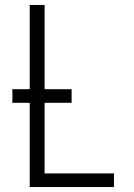

<svg xmlns="http://www.w3.org/2000/svg" viewBox="-20 -755 540 775"><path d="M100 0V-340H30V-395H100V-735H160V-395H269V-340H160V-55H440V0Z"/></svg>

Font: Iosevka Curly Light
Style: Regular
Weight: 300
Monospace: yes
Designer: Belleve Invis
Foundry: Belleve Invis
Version: Version 22.1.2; ttfautohint (v1.8.4)